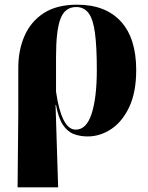

<svg xmlns="http://www.w3.org/2000/svg" viewBox="-20 -570 632 819"><path d="M55 229 58 -86V-274Q57 -353 84 -415.5Q111 -478 166.5 -514Q222 -550 309 -550Q430 -550 495.5 -478.5Q561 -407 561 -271Q561 -177 531.5 -114Q502 -51 454.5 -19.5Q407 12 354 12Q321 12 294 1.5Q267 -9 248 -38Q229 -67 219 -122H217L228 229ZM303 -17Q349 -17 371 -85.5Q393 -154 393 -272Q393 -371 385 -430Q377 -489 357.5 -514.5Q338 -540 305 -540Q257 -540 238 -490Q219 -440 219 -328V-179Q230 -101 251 -59Q272 -17 303 -17Z"/></svg>

Font: Noto Serif Display SemiCondensed ExtraBold
Style: Regular
Weight: 800
Width: 4
Designer: Monotype Design Team
Foundry: Monotype Imaging Inc.
Version: Version 2.009